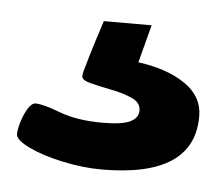

<svg xmlns="http://www.w3.org/2000/svg" viewBox="-31 -43 332 288"><g transform="rotate(5 135.0 101.0)"><path d="M131 212Q103 212 72.5 205.5Q42 199 21 189Q0 179 0 170Q0 163 3.5 151.5Q7 140 12.5 131Q18 122 24 122Q35 122 61.5 132Q88 142 126 142Q156 142 168 136Q180 130 180 119Q180 107 166.5 101Q153 95 135 91.5Q117 88 103.5 84.5Q90 81 90 75Q90 72 91.5 66.5Q93 61 98 44Q103 27 115 -10H187L172 47Q216 53 243 71.5Q270 90 270 120Q270 212 131 212Z"/></g></svg>

Font: Asap Expanded ExtraBold
Style: Regular
Weight: 800
Width: 7
Designer: Pablo Cosgaya
Foundry: Omnibus-Type
Version: Version 3.001; ttfautohint (v1.8.4.7-5d5b)